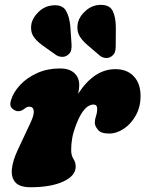

<svg xmlns="http://www.w3.org/2000/svg" viewBox="-20 -775 612 808"><path d="M56.5 -307Q44 -307 31.2 -318.5Q18.5 -330 26.5 -354.5Q37 -388 65.5 -418.2Q94 -448.5 137 -467.8Q180 -487 233 -487Q271.5 -487 292.5 -467.8Q313.5 -448.5 313.5 -417Q313.5 -402 309 -380.5Q376 -484 465.5 -484Q514.5 -484 543 -453.8Q571.5 -423.5 571.5 -371Q571.5 -325.5 551.8 -289.8Q532 -254 501.5 -233.5Q471 -213 439 -213Q404.5 -213 391.8 -229.2Q379 -245.5 379 -258Q379 -272.5 384 -286.8Q389 -301 389 -317.5Q389 -335 373.5 -335Q333.5 -335 301.5 -253Q288 -218 283.8 -193Q279.5 -168 279.5 -144Q279.5 -121 289 -106.2Q298.5 -91.5 298.5 -74Q298.5 -35 246.2 -11Q194 13 108.5 13Q63 13 44.8 -7.5Q26.5 -28 30 -63.5Q33.5 -99 54.5 -143.5L109.5 -261Q124 -292 122 -309Q120 -326 103 -326Q93.5 -326 85 -319Q71 -307 56.5 -307ZM467.5 -658 467 -584Q467.5 -569 464 -557.2Q460.5 -545.5 448 -537Q436.5 -529.5 423 -531.2Q409.5 -533 400 -541L348 -585.5Q320 -609.5 311 -631Q302 -652.5 308 -680.5Q315.5 -708.5 342.2 -731.2Q369 -754 403 -754.5Q442 -755 454.8 -728Q467.5 -701 467.5 -658ZM276 -663 281 -590Q282 -576 279.5 -564Q277 -552 264.5 -543Q253.5 -535 240 -535.8Q226.5 -536.5 216 -543.5L159.5 -583.5Q129.5 -605.5 118.5 -625.5Q107.5 -645.5 112 -673.5Q117.5 -701.5 142.8 -725.5Q168 -749.5 202.5 -752.5Q242.5 -756 257.5 -730.2Q272.5 -704.5 276 -663Z"/></svg>

Font: Fraunces 9pt SuperSoft Black
Style: Italic
Weight: 900
Italic angle: -16°
Version: Version 1.000;[0bf87f6ff]